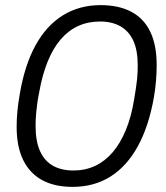

<svg xmlns="http://www.w3.org/2000/svg" viewBox="-20 -718 649 750"><path d="M264 12Q193 12 144.5 -14.5Q96 -41 70.5 -93Q45 -145 45 -223Q45 -252 48 -284Q51 -316 57 -349Q76 -463 118.5 -540.5Q161 -618 225.5 -658Q290 -698 373 -698Q444 -698 493 -672Q542 -646 567 -594Q592 -542 592 -464Q592 -435 589.5 -403Q587 -371 581 -337Q561 -224 518 -146Q475 -68 411 -28Q347 12 264 12ZM267 -52Q313 -52 351.5 -70Q390 -88 420 -123Q450 -158 471.5 -210Q493 -262 504 -330Q508 -355 511 -374Q514 -393 515.5 -409Q517 -425 517.5 -438Q518 -451 518 -462Q518 -522 500.5 -559.5Q483 -597 450 -615.5Q417 -634 371 -634Q324 -634 285.5 -616.5Q247 -599 217 -564Q187 -529 166 -477Q145 -425 133 -357Q128 -333 125.5 -313.5Q123 -294 121.5 -278.5Q120 -263 119.5 -250.5Q119 -238 119 -226Q119 -166 136.5 -127.5Q154 -89 187 -70.5Q220 -52 267 -52Z"/></svg>

Font: Archivo Condensed Light
Style: Italic
Weight: 300
Width: 3
Italic angle: -10°
Designer: Hector Gatti
Foundry: Omnibus-Type
Version: Version 2.001